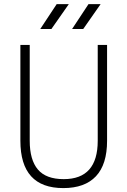

<svg xmlns="http://www.w3.org/2000/svg" viewBox="-20 -914 626 943"><path d="M291 9.8Q80.1 9.8 80.1 -222.7V-693.4H126V-222.7Q126 -128.9 166 -81.5Q206.1 -34.2 293 -34.2Q460 -34.2 460 -222.7V-693.4H505.9V-222.7Q505.9 -106.4 451.2 -48.3Q396.5 9.8 291 9.8ZM177.7 -771.5 258.3 -893.6H317.9L232.4 -771.5ZM334 -771.5 414.6 -893.6H474.1L388.7 -771.5Z"/></svg>

Font: Cascadia Code NF ExtraLight
Style: Regular
Weight: 200
Monospace: yes
Designer: Aaron Bell
Foundry: Saja Typeworks
Version: Version 2404.023; ttfautohint (v1.8.4)